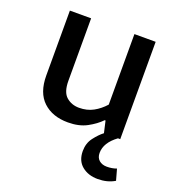

<svg xmlns="http://www.w3.org/2000/svg" viewBox="-125 -571 796 875"><g transform="rotate(20 273.0 -133.0)"><path d="M378 -472H481V0H470Q414 41 414 91Q414 114 428.5 126.5Q443 139 466 139Q492 139 513 131L528 185Q493 206 446 206Q400 206 369.5 181Q339 156 339 109Q339 71 360 43.5Q381 16 402 0L389 -57H385Q360 -31 322 -10.5Q284 10 230 10Q155 10 110 -32Q65 -74 65 -158V-472H168V-169Q168 -114 193.5 -92Q219 -70 255 -70Q294 -70 324 -86.5Q354 -103 378 -130Z"/></g></svg>

Font: Ek Mukta Medium
Style: Regular
Weight: 500
Designer: Girish Dalvi and Yashodeep Gholap
Foundry: Ek Type
Version: Version 2.538;PS 1.002;hotconv 16.6.51;makeotf.lib2.5.65220;